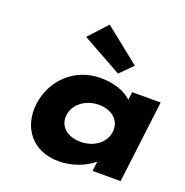

<svg xmlns="http://www.w3.org/2000/svg" viewBox="-148 -975 1085 1125"><g transform="rotate(20 394.5 -412.5)"><path d="M345.8 -840 240.6 -725 489.4 -587 566.6 -664ZM101 -256C119.5 -406 239.4 -528 403.5 -528C487 -528 553.1 -505 598.9 -464L605 -513H782.4L719.4 0H544.4L551.5 -58H549.1C497.9 -16 421.5 15 336.8 15C172.8 15 82.6 -106 101 -256ZM289 -256C280.5 -186 332.4 -136 419.5 -136C503 -136 569.2 -186 577.8 -256C586.5 -327 529 -377 449.1 -377C368 -377 297.8 -327 289 -256Z"/></g></svg>

Font: Hussar
Style: BdSuprExtOblOne
Weight: 700
Foundry: Cannot Into Space Fonts
Version: Version 2.00